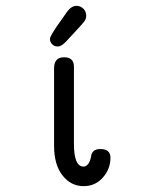

<svg xmlns="http://www.w3.org/2000/svg" viewBox="-20 -632 565 657"><path d="M188 -561Q201 -580 209 -591Q224 -612 242 -612Q255 -612 265 -602.5Q275 -593 275 -578Q275 -568 269 -559.5Q263 -551 234 -520Q218 -503 208 -492Q191 -473 178 -473H177Q166 -473 158.5 -480.5Q151 -488 151 -499Q151 -510 188 -561ZM165 -134V-398Q165 -436 199 -436Q233 -436 233 -404V-139Q233 -62 266 -62Q272 -62 277 -66Q282 -70 285 -76Q288 -82 289.5 -87.5Q291 -93 292 -98L293 -104Q300 -122 322 -122H324Q358 -122 358 -92Q358 -54 332 -24.5Q306 5 266 5Q223 5 194 -31.5Q165 -68 165 -134Z"/></svg>

Font: CMU Typewriter Text
Style: Regular
Weight: 500
Monospace: yes
Version: Version 0.7.0